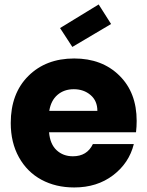

<svg xmlns="http://www.w3.org/2000/svg" viewBox="-20 -826 656 854"><path d="M308.1 -429.2Q265.1 -429.2 235.8 -404.1Q206.5 -378.9 199.2 -333H413.1Q413.1 -377.4 382.8 -403.3Q352.5 -429.2 308.1 -429.2ZM575.2 -185.1Q554.2 -100.6 482.9 -46.4Q411.6 7.8 310.1 7.8Q228 7.8 164.3 -26.6Q100.6 -61 64.2 -126.5Q27.8 -191.9 27.8 -278.8Q27.8 -410.2 106 -488Q184.1 -565.9 310.1 -565.9Q433.6 -565.9 510.7 -490.2Q587.9 -414.6 587.9 -288.1Q587.9 -263.7 585 -237.8H198.2Q202.6 -185.1 231.7 -158Q260.7 -130.9 304.2 -130.9Q367.2 -130.9 393.1 -185.1ZM418.9 -806.2 474.1 -719.2 301.8 -617.2 247.1 -701.2Z"/></svg>

Font: SVN-Poppins
Style: Bold
Weight: 700
Designer: Ninad Kale (Devanagari), Jonny Pinhorn (Latin)
Foundry: Indian Type Foundry
Version: Version 3.200;PS 1.000;hotconv 16.6.54;makeotf.lib2.5.65590